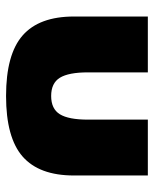

<svg xmlns="http://www.w3.org/2000/svg" viewBox="45 -550 520 650"><g transform="rotate(90 305.0 -225.0)"><path d="M35.9 -215.5V-465.5H225V-262.7Q225 -197.3 243.2 -167.7Q261.4 -138.2 305 -138.2Q348.6 -138.2 366.8 -167.7Q385 -197.3 385 -262.7V-465.5H574.1V-215.5Q574.1 -97.7 510 -41.6Q445.9 14.5 305 14.5Q164.1 14.5 100 -41.6Q35.9 -97.7 35.9 -215.5Z"/></g></svg>

Font: Spartan MB Black
Style: Regular
Weight: 900
Designer: Matt Bailey, Mirko Velimirovic
Foundry: Matt Bailey
Version: Version 1.005